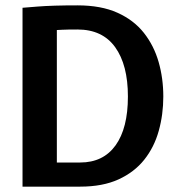

<svg xmlns="http://www.w3.org/2000/svg" viewBox="-20 -696 659 716"><path d="M64 0V-667Q64 -667 119.5 -671.5Q175 -676 269 -676Q357 -676 418 -648.5Q479 -621 516.5 -573.5Q554 -526 571.5 -465Q589 -404 589 -336Q589 -269 572 -208Q555 -147 518 -100.5Q481 -54 422 -27Q363 0 279 0ZM192 -90H279Q365 -90 411 -154Q457 -218 457 -336Q457 -454 409.5 -520Q362 -586 269 -586Q231 -586 211.5 -585Q192 -584 192 -584Z"/></svg>

Font: Epunda Sans SemiBold
Style: Regular
Weight: 600
Designer: Simon Atzbach
Foundry: typofactur
Version: Version 2.204; ttfautohint (v1.8.4.7-5d5b)